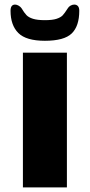

<svg xmlns="http://www.w3.org/2000/svg" viewBox="-20 -818 392 838"><path d="M80 -588H272V0H80ZM26 -771Q26 -798 46 -798Q53 -798 61 -793.5Q69 -789 74 -782Q86 -762 95.5 -752Q105 -742 124 -736Q143 -730 176 -730Q209 -730 227 -736Q245 -742 253.5 -751Q262 -760 276 -782Q280 -789 288 -793.5Q296 -798 304 -798Q314 -798 320 -791.5Q326 -785 326 -771Q326 -704 293 -672Q260 -640 176 -640Q94 -640 60 -674Q26 -708 26 -771Z"/></svg>

Font: Gold Bold
Style: Regular
Weight: 400
Designer: jaiki
Version: Version 1.000